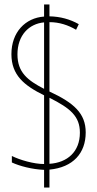

<svg xmlns="http://www.w3.org/2000/svg" viewBox="-20 -780 434 858"><path d="M177 -21V58H201V-22C307 -32 363 -96 363 -188C363 -273 311 -320 201 -371V-681C245 -681 284 -668 320 -647L332 -672C293 -694 250 -706 201 -707V-760H177V-706C93 -700 31 -636 31 -538C31 -444 88 -398 177 -354V-47C131 -47 69 -65 33 -83V-54C67 -38 124 -23 177 -21ZM177 -680V-383C103 -421 58 -457 58 -537C58 -623 110 -674 177 -680ZM201 -48V-343C295 -296 337 -260 337 -187C337 -102 281 -53 201 -48Z"/></svg>

Font: Noto Sans Sinhala ExtraCondensed Thin
Style: Regular
Weight: 100
Width: 2
Designer: Jelle Bosma - Monotype Design Team
Foundry: Monotype Imaging Inc.
Version: Version 2.006